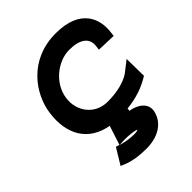

<svg xmlns="http://www.w3.org/2000/svg" viewBox="-230 -723 1102 1102"><g transform="rotate(-45 321.0 -171.5)"><path d="M65 -290C44 -133 110 -21 256 5L218 122L196 115L137 212L161 222C202 239 255 247 313 247C405 247 475 206 494 132C511 68 452 32 397 24L399 7C476 -1 535 -22 584 -51L598 -59L596 -198L528 -145C487 -118 425 -101 346 -101C241 -101 179 -190 192 -284C206 -390 308 -468 399 -468C486 -468 533 -435 524 -372L521 -348L637 -344L640 -370C653 -466 614 -590 412 -590C198 -590 84 -429 65 -290ZM219 123 255 121C287 120 340 125 352 133C352 133 348 139 321 139C285 139 244 131 219 123Z"/></g></svg>

Font: Charger
Style: HemiRT
Weight: 900
Designer: Jasper
Foundry: Cannot Into Space Fonts
Version: Version 0.99